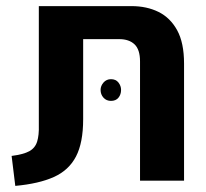

<svg xmlns="http://www.w3.org/2000/svg" viewBox="-20 -591 675 628"><path d="M30 17 18 -81Q57 -86 76 -96.5Q95 -107 101.5 -128Q108 -149 107 -182V-571H410Q460 -571 498.5 -552Q537 -533 559.5 -492Q582 -451 582 -383V0H438V-390Q438 -429 420 -446Q402 -463 370 -463H252V-201Q252 -124 228.5 -79Q205 -34 156 -12Q107 10 30 17ZM343 -332Q359 -332 367.5 -321Q376 -310 376 -297Q376 -282 367.5 -271.5Q359 -261 343 -261Q328 -261 318.5 -271.5Q309 -282 309 -297Q309 -310 318.5 -321Q328 -332 343 -332Z"/></svg>

Font: Assistant ExtraLight
Style: Bold
Weight: 700
Version: Version 3.000